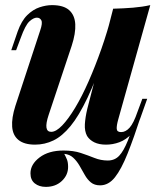

<svg xmlns="http://www.w3.org/2000/svg" viewBox="-20 -551 639 750"><path d="M231 50Q237 61 241.5 72Q246 83 246 101Q246 133 221.5 156Q197 179 159 179Q133 179 116 165.5Q99 152 99 126Q99 91 134.5 64Q170 37 228 37Q267 37 295.5 46.5Q324 56 349 66Q374 76 401 76Q428 76 445.5 57.5Q463 39 479.5 -2Q496 -43 519 -111L532 -102Q503 -13 478.5 48.5Q454 110 429 141.5Q404 173 371 173Q349 173 335 161.5Q321 150 311 132Q301 114 290.5 96Q280 78 266 65Q252 52 231 50ZM393 -351Q356 -241 322 -169.5Q288 -98 255.5 -58.5Q223 -19 189 -2.5Q155 14 117 14Q75 14 52.5 -4Q30 -22 27.5 -56Q25 -90 40 -137L137 -432Q147 -461 141.5 -471.5Q136 -482 124 -482Q111 -482 95 -467.5Q79 -453 61 -403L43 -355H24L49 -428Q64 -470 86.5 -492Q109 -514 134.5 -522.5Q160 -531 183 -531Q228 -531 250 -511.5Q272 -492 274 -456.5Q276 -421 260 -372L170 -102Q148 -36 180 -36Q199 -36 223 -61Q247 -86 273.5 -130Q300 -174 326 -233Q352 -292 376 -360Q400 -428 418 -499ZM442 -85Q435 -60 436 -47.5Q437 -35 453 -35Q471 -35 486.5 -52.5Q502 -70 517 -114L536 -165H555L528 -89Q515 -50 493.5 -27.5Q472 -5 446.5 4.5Q421 14 394 14Q367 14 348.5 5Q330 -4 320 -20Q310 -39 311.5 -65.5Q313 -92 321 -126L422 -517Q463 -518 499.5 -521Q536 -524 567 -531Z"/></svg>

Font: Playfair Display
Style: Bold Italic
Weight: 700
Italic angle: -14°
Designer: Claus Eggers Sørensen
Foundry: Claus Eggers Sørensen
Version: Version 1.203